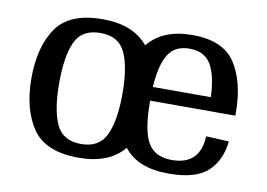

<svg xmlns="http://www.w3.org/2000/svg" viewBox="-61 -584 955 688"><g transform="rotate(10 417.0 -240.0)"><path d="M479 -234V-232Q479 -126 504.5 -82Q530 -38 592 -38Q694 -38 699 -143L782 -139Q775 -69 731 -28.5Q687 12 589 12Q476 12 426 -53Q372 12 262 12Q141 12 93.5 -57.5Q46 -127 46 -240Q46 -354 93.5 -423Q141 -492 262 -492Q373 -492 427 -426Q480 -492 588 -492Q701 -492 745 -423.5Q789 -355 789 -244V-234ZM377 -240Q377 -337 353 -389.5Q329 -442 262 -442Q195 -442 171 -390Q147 -338 147 -240Q147 -143 171 -90.5Q195 -38 262 -38Q328 -38 352.5 -91Q377 -144 377 -240ZM480 -284H691Q688 -362 664.5 -402Q641 -442 586 -442Q533 -442 509 -403Q485 -364 480 -284Z"/></g></svg>

Font: Arya
Style: Regular
Weight: 400
Designer: Eduardo Rodriguez Tunni, Modular Infotech
Foundry: Eduardo Rodriguez Tunni, Modular Infotech
Version: Version 1.002